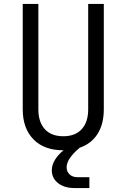

<svg xmlns="http://www.w3.org/2000/svg" viewBox="-20 -750 640 971"><path d="M426 -730H505V-197Q505 -123 473.5 -73Q442 -23 383 -3L381 -1Q317 53 317 96Q317 118 332 132Q347 146 371 146H432V201H356Q305 201 273.5 176Q242 151 242 111Q242 60 301 10H300Q203 10 149 -45.5Q95 -101 95 -197V-730H174V-197Q174 -133 206.5 -97Q239 -61 300 -61Q361 -61 393.5 -97Q426 -133 426 -197Z"/></svg>

Font: JetBrains Mono Semi Light
Style: Regular
Weight: 350
Monospace: yes
Designer: Philipp Nurullin, Konstantin Bulenkov
Foundry: JetBrains
Version: 2.002